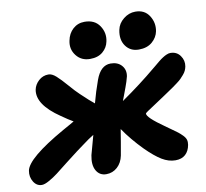

<svg xmlns="http://www.w3.org/2000/svg" viewBox="-90 -825 1027 956"><g transform="rotate(-10 424.0 -347.0)"><path d="M560.1 -657.2Q566.4 -689 593.8 -710.9Q621.1 -732.9 653.8 -732.9Q700.7 -732.9 723.6 -697Q746.6 -661.1 738.8 -619.1Q732.9 -588.4 707.3 -566.2Q681.6 -543.9 639.2 -543.9Q596.7 -543.9 573.5 -576.2Q550.3 -608.4 560.1 -657.2ZM392.1 -540Q348.1 -540 322.8 -572.5Q297.4 -605 306.2 -647Q313 -683.1 337.4 -705.1Q361.8 -727.1 396 -727.1Q447.3 -727.1 471.7 -690.7Q496.1 -654.3 486.8 -611.8Q481 -581.5 456.8 -560.8Q432.6 -540 392.1 -540ZM46.9 36.1Q20.5 36.1 5.1 11Q-10.3 -14.2 -4.9 -44.9Q6.3 -106 198.2 -214.8Q212.9 -222.7 232.4 -233.9Q252 -245.1 256.8 -248Q233.4 -261.2 198.2 -286.1Q85 -362.8 98.1 -436Q103 -461.4 124 -480.7Q145 -500 173.8 -500Q191.4 -500 211.9 -481.7Q232.4 -463.4 262 -429.2Q291.5 -395 311 -377Q356 -334 377 -317.9Q392.1 -375 412.1 -430.2Q437 -500 487.8 -500Q523.9 -500 543.5 -477.5Q563 -455.1 557.1 -422.9Q554.7 -412.1 549.8 -397Q544.9 -381.8 540.3 -369.6Q535.6 -357.4 528.1 -336.9Q520.5 -316.4 516.1 -305.2Q613.8 -373 693.8 -439.9Q697.8 -442.9 705.8 -449.7Q713.9 -456.5 717.8 -459.7Q721.7 -462.9 728.8 -468.8Q735.8 -474.6 740 -477.5Q744.1 -480.5 750.5 -484.6Q756.8 -488.8 761.2 -491Q765.6 -493.2 771 -495.6Q776.4 -498 781 -499Q785.6 -500 790 -500Q822.3 -500 839.8 -475.1Q857.4 -450.2 852.1 -420.9Q850.1 -410.6 845.7 -400.9Q841.3 -391.1 832.5 -381.1Q823.7 -371.1 816.9 -364Q810.1 -356.9 795.2 -345.9Q780.3 -335 772.9 -329.6Q765.6 -324.2 746.3 -311.5Q727.1 -298.8 720.2 -293.9Q698.7 -279.3 670.2 -260.7Q641.6 -242.2 630.4 -234.4Q619.1 -226.6 618.2 -224.1Q617.2 -214.4 637.2 -195.1Q657.2 -175.8 708 -140.1Q714.4 -135.7 726.6 -127Q749.5 -110.8 759.8 -103Q770 -95.2 782 -83Q793.9 -70.8 797.1 -59.6Q800.3 -48.3 797.9 -34.2Q792.5 -3.4 773.7 13.7Q754.9 30.8 723.1 30.8Q689 30.8 655 10.3Q621.1 -10.3 577.1 -54.2Q520.5 -111.8 481 -169.9Q471.2 -107.4 459 -40Q451.7 -3.9 428 17.6Q404.3 39.1 372.1 39.1Q338.4 39.1 321.8 10.3Q305.2 -18.6 314.9 -66.9Q318.8 -83.5 341.8 -165Q328.1 -156.7 314.9 -147.7Q301.8 -138.7 278.6 -121.3Q255.4 -104 247.1 -98.1Q224.6 -81.5 187 -51.8Q149.4 -22 128.7 -6.1Q107.9 9.8 84.5 22.9Q61 36.1 46.9 36.1Z"/></g></svg>

Font: Shantell Sans Bouncy
Style: Bold Italic
Weight: 700
Italic angle: -11.31°
Designer: Stephen Nixon, Anya Danilova, Shantell Martin
Foundry: Arrow Type
Version: Version 1.006;[9816181b4]